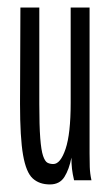

<svg xmlns="http://www.w3.org/2000/svg" viewBox="-20 -477 290 508"><path d="M112 11Q84 11 66.5 -5Q49 -21 41 -67Q33 -113 33 -202L34 -457H84V-202Q84 -144 86.5 -111.5Q89 -79 94 -64.5Q99 -50 105.5 -46.5Q112 -43 121 -43Q140 -43 153.5 -83Q167 -123 167 -205V-457H217V-71Q217 -53 217.5 -35.5Q218 -18 222 0H176Q172 -17 170.5 -30Q169 -43 169 -60Q163 -29 150.5 -9Q138 11 112 11Z"/></svg>

Font: Inconsolata UltraCondensed
Style: Regular
Weight: 400
Width: 1
Monospace: yes
Designer: Raph Levien, Cyreal, Brenton Simpson
Foundry: Raph Levien, Cyreal, Google
Version: Version 3.001; ttfautohint (v1.8.2.53-6de2)